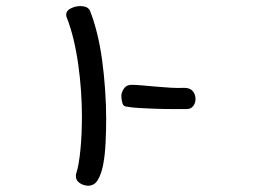

<svg xmlns="http://www.w3.org/2000/svg" viewBox="-20 -585 845 619"><path d="M195.3 -528.3Q193.4 -531.2 193.4 -537.1Q193.4 -550.8 208.5 -558.1Q223.6 -565.4 239.3 -565.4Q249 -565.4 256.8 -562.5Q264.6 -559.6 269.5 -551.8Q282.2 -520.5 292.5 -479.5Q302.7 -438.5 309.1 -392.1Q315.4 -345.7 318.8 -296.9Q322.3 -248 322.3 -202.1Q322.3 -162.1 320.3 -123Q318.4 -84 312.5 -53.7Q306.6 -23.4 295.4 -4.9Q284.2 13.7 264.6 13.7Q250 13.7 237.3 5.4Q224.6 -2.9 224.6 -17.6Q224.6 -24.4 226.6 -28.3Q234.4 -53.7 239.3 -102.1Q244.1 -150.4 244.1 -210.9Q244.1 -249 241.2 -291.5Q238.3 -334 232.4 -376Q226.6 -418 217.3 -457Q208 -496.1 195.3 -528.3ZM388.7 -241.2Q377.9 -241.2 374.5 -252.9Q371.1 -264.6 371.1 -277.3Q373 -291 380.9 -301.3Q388.7 -311.5 404.3 -311.5Q418 -311.5 439 -309.6Q460 -307.6 483.4 -305.7Q506.8 -303.7 530.3 -302.2Q553.7 -300.8 574.2 -301.8Q592.8 -301.8 601.6 -291Q610.4 -280.3 610.4 -265.6Q610.4 -252.9 603 -243.2Q595.7 -233.4 582 -233.4Q562.5 -233.4 535.6 -233.4Q508.8 -233.4 481 -234.4Q453.1 -235.4 428.2 -236.8Q403.3 -238.3 388.7 -241.2Z"/></svg>

Font: Gamja Flower
Style: Regular
Weight: 400
Designer: YoonDesign Inc.
Foundry: YoonDesign Inc.
Version: Version 3.00;build 20171102